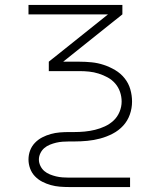

<svg xmlns="http://www.w3.org/2000/svg" viewBox="-20 -540 640 775"><path d="M505 215H259Q240 215 221.5 213.5Q203 212 185 207Q167 202 150.5 193.5Q134 185 121 171.5Q108 158 101.5 140Q95 122 95 104Q95 85 101.5 67.5Q108 50 121 36.5Q134 23 150.5 14.5Q167 6 185 1Q203 -4 221.5 -5.5Q240 -7 259 -7H280Q301 -7 322 -9Q343 -11 363.5 -16Q384 -21 403.5 -30Q423 -39 438.5 -53.5Q454 -68 462.5 -88.5Q471 -109 471 -130Q471 -150 464.5 -169Q458 -188 445 -203Q432 -218 414.5 -227.5Q397 -237 378 -243Q359 -249 339.5 -251Q320 -253 300 -253H177V-291L416 -482H95V-520H474V-482L235 -291H300Q325 -291 350 -288.5Q375 -286 399 -278Q423 -270 445 -257Q467 -244 483 -224Q499 -204 506 -179.5Q513 -155 513 -130Q513 -103 504 -77.5Q495 -52 477 -32.5Q459 -13 435 -0.5Q411 12 385 19Q359 26 332.5 28.5Q306 31 280 31H259Q246 31 232.5 32Q219 33 206.5 36Q194 39 181.5 44Q169 49 159 57.5Q149 66 143 78.5Q137 91 137 104Q137 117 143 129.5Q149 142 159 150.5Q169 159 181.5 164Q194 169 206.5 172Q219 175 232.5 176Q246 177 259 177H505Z"/></svg>

Font: Iosevka Extralight Extended
Style: Regular
Weight: 200
Width: 7
Monospace: yes
Designer: Belleve Invis
Foundry: Belleve Invis
Version: Version 32.5.0; ttfautohint (v1.8.4)